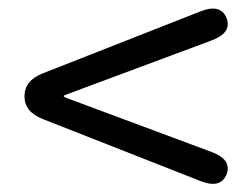

<svg xmlns="http://www.w3.org/2000/svg" viewBox="-20 -599 595 455"><path d="M517 -186Q503 -151 455 -170L81 -317Q38 -334 38 -371Q38 -408 81 -425L455 -572Q503 -591 517 -556Q530 -521 481 -503L140 -376Q131 -373 131 -371Q131 -369 140 -366L481 -239Q530 -221 517 -186Z"/></svg>

Font: Resource Han Rounded HK
Style: Regular
Weight: 400
Designer: Cyano Hao (round all glyphs); Ryoko NISHIZUKA  (kana, bopomofo & ideographs); Paul D. Hunt (Latin, Greek & Cyrillic); Sa
Foundry: Cyano Hao
Version: 0.990